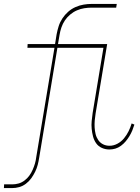

<svg xmlns="http://www.w3.org/2000/svg" viewBox="-94 -755 714 980"><path d="M-74 205 -73 186H-31Q-15 186 1 181.5Q17 177 31.5 166Q46 155 56 141Q66 127 73 111Q80 95 84.5 79.5Q89 64 91 47L184 -511H46L47 -530H187L195 -580Q199 -601 205.5 -621.5Q212 -642 224.5 -661Q237 -680 254 -695Q271 -710 291.5 -719Q312 -728 333 -731.5Q354 -735 375 -735H502L499 -716H374Q355 -716 336 -713Q317 -710 298.5 -702Q280 -694 264 -680.5Q248 -667 237 -650.5Q226 -634 219.5 -615Q213 -596 210 -577L202 -530H453L394 -176Q391 -158 389.5 -140Q388 -122 389 -104.5Q390 -87 394 -70.5Q398 -54 407.5 -40Q417 -26 432 -18.5Q447 -11 465 -11Q486 -11 505.5 -21.5Q525 -32 539 -49Q553 -66 562.5 -85.5Q572 -105 578 -125L592 -119Q587 -103 581 -88.5Q575 -74 566.5 -60Q558 -46 547.5 -33.5Q537 -21 523.5 -11Q510 -1 495 3.5Q480 8 464 8Q444 8 426 0Q408 -8 397 -23.5Q386 -39 381 -58Q376 -77 374 -97Q372 -117 374 -137.5Q376 -158 379 -179L434 -511H199L106 50Q103 69 98.5 86.5Q94 104 85.5 121.5Q77 139 65.5 155Q54 171 38 183Q22 195 4 200Q-14 205 -32 205Z"/></svg>

Font: Iosevka Curly Thin Extended
Style: Italic
Weight: 100
Width: 7
Italic angle: -9°
Monospace: yes
Designer: Belleve Invis
Foundry: Belleve Invis
Version: Version 11.1.0; ttfautohint (v1.8.3)